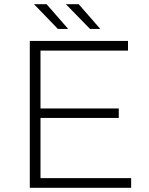

<svg xmlns="http://www.w3.org/2000/svg" viewBox="-20 -895 709 915"><path d="M173 -46H605V0H122V-700H590V-654H173V-378H546V-333H173ZM256 -757 142 -875H202L305 -757ZM409 -757 294 -875H355L458 -757Z"/></svg>

Font: Montserrat Light Alt1
Style: Light
Weight: 500
Designer: Differentunic
Foundry: Julieta Ulanovsky
Version: 0.1